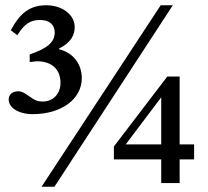

<svg xmlns="http://www.w3.org/2000/svg" viewBox="-20 -696 790 730"><path d="M718 -90V-147H663V-405H616L413 -139V-90H593V0H663V-90ZM593 -147H458L593 -326ZM637 -676H591L138 14H187ZM204 -511C252 -535 264 -565 264 -593C264 -640 217 -676 156 -676C95 -676 57 -648 21 -581L46 -562C73 -606 96 -620 132 -620C167 -620 188 -603 188 -573C188 -537 163 -513 93 -489V-460C117 -463 119 -463 121 -463C176 -463 210 -433 210 -381C210 -340 183 -310 142 -310C124 -310 113 -314 91 -330C72 -344 61 -349 50 -349C30 -349 13 -339 13 -318C13 -286 51 -262 104 -262C215 -262 291 -320 291 -399C291 -447 264 -494 204 -509Z"/></svg>

Font: STIX Math
Style: Regular
Weight: 400
Designer: MicroPress Inc., with final additions and corrections provided by Coen Hoffman, Elsevier (retired)
Version: Version 1.1.0